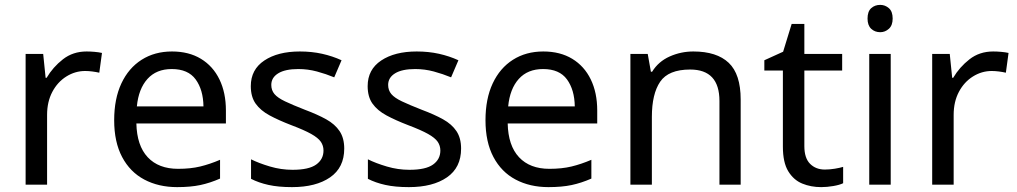

<svg xmlns="http://www.w3.org/2000/svg" viewBox="-20 -757 4169 787"><path d="M335 -546Q350 -546 367.5 -544.5Q385 -543 398 -540L387 -459Q374 -462 358.5 -464Q343 -466 329 -466Q288 -466 252 -443.5Q216 -421 194.5 -380.5Q173 -340 173 -286V0H85V-536H157L167 -438H171Q197 -482 238 -514Q279 -546 335 -546Z M685 -546Q754 -546 803.5 -516Q853 -486 879.5 -431.5Q906 -377 906 -304V-251H539Q541 -160 585.5 -112.5Q630 -65 710 -65Q761 -65 800.5 -74.5Q840 -84 882 -102V-25Q841 -7 801 1.5Q761 10 706 10Q630 10 571.5 -21Q513 -52 480.5 -113.5Q448 -175 448 -264Q448 -352 477.5 -415Q507 -478 560.5 -512Q614 -546 685 -546ZM684 -474Q621 -474 584.5 -433.5Q548 -393 541 -321H814Q813 -389 782 -431.5Q751 -474 684 -474Z M1391 -148Q1391 -70 1333 -30Q1275 10 1177 10Q1121 10 1080.5 1Q1040 -8 1009 -24V-104Q1041 -88 1086.5 -74.5Q1132 -61 1179 -61Q1246 -61 1276 -82.5Q1306 -104 1306 -140Q1306 -160 1295 -176Q1284 -192 1255.5 -208Q1227 -224 1174 -244Q1122 -264 1085 -284Q1048 -304 1028 -332Q1008 -360 1008 -404Q1008 -472 1063.5 -509Q1119 -546 1209 -546Q1258 -546 1300.5 -536.5Q1343 -527 1380 -510L1350 -440Q1316 -454 1279 -464Q1242 -474 1203 -474Q1149 -474 1120.5 -456.5Q1092 -439 1092 -409Q1092 -387 1105 -371.5Q1118 -356 1148.5 -341.5Q1179 -327 1230 -307Q1281 -288 1317 -268Q1353 -248 1372 -219.5Q1391 -191 1391 -148Z M1870 -148Q1870 -70 1812 -30Q1754 10 1656 10Q1600 10 1559.5 1Q1519 -8 1488 -24V-104Q1520 -88 1565.5 -74.5Q1611 -61 1658 -61Q1725 -61 1755 -82.5Q1785 -104 1785 -140Q1785 -160 1774 -176Q1763 -192 1734.5 -208Q1706 -224 1653 -244Q1601 -264 1564 -284Q1527 -304 1507 -332Q1487 -360 1487 -404Q1487 -472 1542.5 -509Q1598 -546 1688 -546Q1737 -546 1779.5 -536.5Q1822 -527 1859 -510L1829 -440Q1795 -454 1758 -464Q1721 -474 1682 -474Q1628 -474 1599.5 -456.5Q1571 -439 1571 -409Q1571 -387 1584 -371.5Q1597 -356 1627.5 -341.5Q1658 -327 1709 -307Q1760 -288 1796 -268Q1832 -248 1851 -219.5Q1870 -191 1870 -148Z M2207 -546Q2276 -546 2325.5 -516Q2375 -486 2401.5 -431.5Q2428 -377 2428 -304V-251H2061Q2063 -160 2107.5 -112.5Q2152 -65 2232 -65Q2283 -65 2322.5 -74.5Q2362 -84 2404 -102V-25Q2363 -7 2323 1.5Q2283 10 2228 10Q2152 10 2093.5 -21Q2035 -52 2002.5 -113.5Q1970 -175 1970 -264Q1970 -352 1999.5 -415Q2029 -478 2082.5 -512Q2136 -546 2207 -546ZM2206 -474Q2143 -474 2106.5 -433.5Q2070 -393 2063 -321H2336Q2335 -389 2304 -431.5Q2273 -474 2206 -474Z M2822 -546Q2918 -546 2967 -499.5Q3016 -453 3016 -349V0H2929V-343Q2929 -472 2809 -472Q2720 -472 2686 -422Q2652 -372 2652 -278V0H2564V-536H2635L2648 -463H2653Q2679 -505 2725 -525.5Q2771 -546 2822 -546Z M3361 -62Q3381 -62 3402 -65.5Q3423 -69 3436 -73V-6Q3422 1 3396 5.5Q3370 10 3346 10Q3304 10 3268.5 -4.5Q3233 -19 3211 -55Q3189 -91 3189 -156V-468H3113V-510L3190 -545L3225 -659H3277V-536H3432V-468H3277V-158Q3277 -109 3300.5 -85.5Q3324 -62 3361 -62Z M3588 -737Q3608 -737 3623.5 -723.5Q3639 -710 3639 -681Q3639 -653 3623.5 -639Q3608 -625 3588 -625Q3566 -625 3551 -639Q3536 -653 3536 -681Q3536 -710 3551 -723.5Q3566 -737 3588 -737ZM3631 -536V0H3543V-536Z M4051 -546Q4066 -546 4083.5 -544.5Q4101 -543 4114 -540L4103 -459Q4090 -462 4074.5 -464Q4059 -466 4045 -466Q4004 -466 3968 -443.5Q3932 -421 3910.5 -380.5Q3889 -340 3889 -286V0H3801V-536H3873L3883 -438H3887Q3913 -482 3954 -514Q3995 -546 4051 -546Z"/></svg>

Font: Noto Sans Pahawh Hmong
Style: Regular
Weight: 400
Designer: Monotype Design Team
Foundry: Monotype Imaging Inc.
Version: Version 2.001; ttfautohint (v1.8.4.7-5d5b)